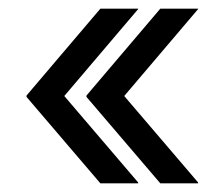

<svg xmlns="http://www.w3.org/2000/svg" viewBox="-20 -494 514 442"><path d="M179 -273V-274L349 -474H436V-473L266 -273ZM211 -72 41 -271V-273H128L298 -74V-72ZM41 -273V-274L211 -474H298V-473L128 -273ZM349 -72 179 -271V-273H266L436 -74V-72Z"/></svg>

Font: Foldit
Style: Regular
Weight: 400
Version: Version 1.003